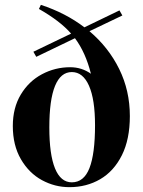

<svg xmlns="http://www.w3.org/2000/svg" viewBox="-20 -759 592 794"><path d="M517 -279Q517 -183 484 -117Q451 -51 394.5 -18Q338 15 267 15Q207 15 153.5 -14Q100 -43 66.5 -100.5Q33 -158 33 -238Q33 -313 66 -368Q99 -423 153.5 -452Q208 -481 270 -481Q318 -481 356 -454Q334 -542 290 -601L130 -524L118 -545L274 -620Q229 -672 141 -722L149 -739Q252 -705 329 -646L474 -716L486 -695L350 -630Q429 -563 473 -473.5Q517 -384 517 -279ZM373 -241Q373 -348 348 -404.5Q323 -461 277 -461Q231 -461 207.5 -403.5Q184 -346 184 -232Q184 -120 207.5 -62.5Q231 -5 277 -5Q327 -5 350 -64Q373 -123 373 -241Z"/></svg>

Font: DeepMind Serif Display
Style: Regular
Weight: 800
Designer: Frank Grießhammer / Modifications: Colophon Foundry
Foundry: Colophon Foundry
Version: Version 5.002